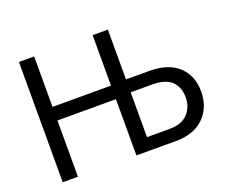

<svg xmlns="http://www.w3.org/2000/svg" viewBox="-116 -888 1247 1065"><g transform="rotate(-20 507.0 -355.0)"><path d="M85 0V-710H174.8V-412.1H520V-710H609.9V-416H748Q859.4 -416 919.2 -360.4Q979 -304.7 979 -210.9Q979 -118.2 919.9 -59.1Q860.8 0 753.9 0H520V-332H174.8V0ZM609.9 -75.2H743.2Q815.4 -75.2 851.3 -113.8Q887.2 -152.3 887.2 -210.9Q887.2 -237.3 879.6 -259.5Q872.1 -281.7 856 -300.3Q839.8 -318.8 810.5 -329.3Q781.2 -339.8 741.2 -339.8H609.9Z"/></g></svg>

Font: Rawline Medium
Style: Regular
Weight: 500
Designer: Matt McInerney, Pablo Impallari, Rodrigo Fuenzalida
Foundry: Matt McInerney, Pablo Impallari, Rodrigo Fuenzalida
Version: Version 4.020;PS 004.020;hotconv 1.0.88;makeotf.lib2.5.64775